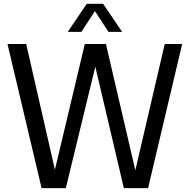

<svg xmlns="http://www.w3.org/2000/svg" viewBox="-20 -966 974 986"><path d="M193.5 0 18.5 -740H114.5L262 -94.5L415.5 -740H524L675 -91.5L826 -740H915.5L740.5 0H616L469.5 -623.5L318 0ZM328 -802.5 425.5 -946.5H509.5L607 -802.5H537L467.5 -909L398 -802.5Z"/></svg>

Font: Encode Sans Condensed Medium
Style: Regular
Weight: 500
Width: 3
Designer: Multiple Designers
Foundry: Impallari Type
Version: Version 3.000; ttfautohint (v1.8.3) -l 8 -r 50 -G 200 -x 14 